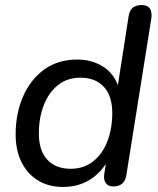

<svg xmlns="http://www.w3.org/2000/svg" viewBox="-20 -732 627 761"><path d="M229 9Q173 9 131 -16.5Q89 -42 65.5 -89Q42 -136 42 -200Q42 -281 71 -348.5Q100 -416 154.5 -456Q209 -496 287 -496Q345 -496 390 -467Q435 -438 452 -380H445L490 -669Q494 -692 507 -702Q520 -712 542 -712Q564 -712 573.5 -699Q583 -686 580 -660L481 -39Q478 -17 465 -5Q452 7 429 7Q408 7 398.5 -7.5Q389 -22 394 -47L405 -118L410 -101Q384 -50 337.5 -20.5Q291 9 229 9ZM260 -63Q313 -63 350 -93Q387 -123 406 -173Q425 -223 425 -284Q425 -352 391.5 -388Q358 -424 299 -424Q246 -424 209.5 -394.5Q173 -365 153.5 -315Q134 -265 134 -203Q134 -135 167.5 -99Q201 -63 260 -63Z"/></svg>

Font: Nunito ExtraLight Medium
Style: Italic
Weight: 500
Italic angle: -9°
Version: Version 3.602